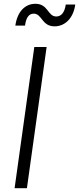

<svg xmlns="http://www.w3.org/2000/svg" viewBox="-20 -993 417 1013"><path d="M57 0H122L226 -745H161ZM61 -858H112C118 -904 135 -921 158 -921C202 -921 200 -854 268 -854C325 -854 368 -900 377 -969H327C321 -927 303 -906 277 -906C231 -906 235 -973 167 -973C111 -973 71 -930 61 -858Z"/></svg>

Font: Mluvka Light
Style: Italic
Weight: 300
Italic angle: -8°
Designer: Modified by Jiří Krblich, Original typeface by Gumpita Rahayu
Foundry: Gumpita Rahayu & Jiří Krblich
Version: Version 2.000;Glyphs 3.1.1 (3134)